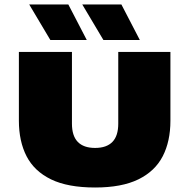

<svg xmlns="http://www.w3.org/2000/svg" viewBox="-20 -826 841 854"><path d="M403 8Q281.5 8 207 -28.2Q132.5 -64.5 98.2 -131Q64 -197.5 64 -289V-595H300V-276Q300 -221.5 326 -194.8Q352 -168 403 -168Q454 -168 480 -194.8Q506 -221.5 506 -276V-595H738V-289Q738 -197.5 703.8 -131Q669.5 -64.5 595.5 -28.2Q521.5 8 403 8ZM440 -648 346 -806H520L602 -648ZM204 -648 110 -806H284L366 -648Z"/></svg>

Font: Encode Sans SC Expanded Black
Style: Regular
Weight: 900
Width: 7
Designer: Multiple Designers
Foundry: Impallari Type
Version: Version 3.002